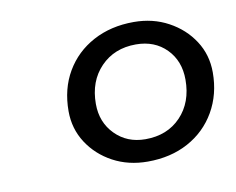

<svg xmlns="http://www.w3.org/2000/svg" viewBox="-47 -765 539 438"><g transform="rotate(-10 222.0 -546.5)"><path d="M263.4 -386.8Q218.8 -386.8 183 -406Q147.3 -425.3 126.1 -458Q105 -490.8 105 -531.2Q105 -583 128.1 -622.4Q151.2 -661.8 192.3 -683.9Q233.4 -706 286.4 -706Q330.8 -706 366.5 -686.6Q402.2 -667.3 423.3 -634.8Q444.4 -602.4 444.4 -561.6Q444.4 -510.9 421.3 -470.9Q398.2 -431 357.4 -408.9Q316.7 -386.8 263.4 -386.8ZM267 -438Q317.8 -438 349 -470.7Q380.2 -503.4 380.2 -556Q380.2 -599.6 353 -627.2Q325.8 -654.8 282.4 -654.8Q232.4 -654.8 200.8 -622.1Q169.2 -589.4 169.2 -536.8Q169.2 -494.2 196.9 -466.1Q224.6 -438 267 -438Z"/></g></svg>

Font: Platypi Light
Style: Italic
Weight: 300
Italic angle: -13°
Designer: David Sargent
Foundry: Bolt Cutter Type
Version: Version 1.200